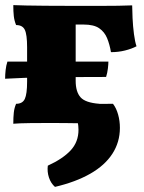

<svg xmlns="http://www.w3.org/2000/svg" viewBox="-20 -481 564 751"><path d="M32 3Q32 -22 34 -40.5Q36 -59 43 -75Q68 -75 77 -94Q86 -113 86 -162V-296Q86 -346 77 -364.5Q68 -383 43 -383Q36 -400 34 -418Q32 -436 32 -461Q52 -460 82 -459.5Q112 -459 158.5 -458.5Q205 -458 276 -458V-165Q276 -122 295 -100.5Q314 -79 369 -75Q375 -58 376.5 -36Q378 -14 378 3Q353 2 317.5 1.5Q282 1 246 0.5Q210 0 181 0Q138 0 96.5 0.5Q55 1 32 3ZM414 -277Q409 -307 399 -331.5Q389 -356 368 -370.5Q347 -385 307 -385H236L266 -458Q330 -458 371.5 -458Q413 -458 442 -458.5Q471 -459 497 -460Q497 -442 498.5 -410Q500 -378 504 -347.5Q508 -317 514 -300Q495 -290 469 -283.5Q443 -277 414 -277ZM195 250Q179 236 171.5 213.5Q164 191 167 167Q226 140 256.5 107Q287 74 287 27Q287 12 284 -4.5Q281 -21 276 -39V-74L422 -75Q435 -58 442 -33Q449 -8 449 19Q449 75 419.5 120.5Q390 166 333 198.5Q276 231 195 250ZM0 -173Q0 -189 2 -207Q4 -225 9 -240H404Q404 -230 402 -213Q400 -196 395 -180Q312 -180 254 -179.5Q196 -179 154 -178.5Q112 -178 76 -176.5Q40 -175 0 -173Z"/></svg>

Font: Vollkorn Black
Style: Regular
Weight: 900
Designer: Friedrich Althausen
Foundry: Friedrich Althausen
Version: Version 5.000